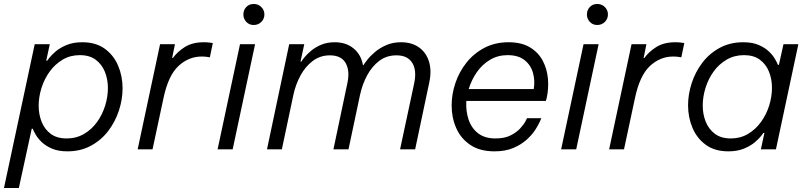

<svg xmlns="http://www.w3.org/2000/svg" viewBox="-31 -753 4061 968"><path d="M-11 195 144 -530H220L202 -447H207Q207 -447 217.5 -461Q228 -475 249.5 -493.5Q271 -512 304.5 -526Q338 -540 384 -540Q452 -540 497 -507.5Q542 -475 564.5 -422Q587 -369 587 -308Q587 -252 568.5 -195.5Q550 -139 514.5 -92.5Q479 -46 427 -18Q375 10 309 10Q263 10 231.5 -3.5Q200 -17 180 -36Q160 -55 149 -74Q138 -93 134 -104H129L64 195ZM164 -220Q164 -176 179 -138.5Q194 -101 225 -78Q256 -55 305 -55Q354 -55 393 -78Q432 -101 458.5 -138Q485 -175 499 -220Q513 -265 513 -309Q513 -353 498 -390.5Q483 -428 452 -451.5Q421 -475 371 -475Q323 -475 284.5 -452Q246 -429 219 -391.5Q192 -354 178 -309Q164 -264 164 -220Z M663 0 776 -530H851L837 -461H841Q863 -492 901 -516Q939 -540 997 -540Q1014 -540 1028 -538Q1042 -536 1042 -536L1027 -464Q1027 -464 1014.5 -466Q1002 -468 986 -468Q920 -468 868.5 -420Q817 -372 793 -257L738 0Z M1248 -627Q1225 -627 1210.5 -643Q1196 -659 1196 -680Q1196 -702 1210.5 -717.5Q1225 -733 1248 -733Q1271 -733 1286.5 -717.5Q1302 -702 1302 -680Q1302 -658 1286.5 -642.5Q1271 -627 1248 -627ZM1066 0 1179 -530H1255L1142 0Z M1315 0 1427 -530H1503L1484 -442H1488Q1492 -449 1504.5 -464.5Q1517 -480 1538 -497.5Q1559 -515 1588.5 -527.5Q1618 -540 1657 -540Q1714 -540 1752 -508.5Q1790 -477 1799 -424H1801Q1807 -434 1822 -453Q1837 -472 1861 -492Q1885 -512 1917.5 -526Q1950 -540 1991 -540Q2045 -540 2081.5 -514Q2118 -488 2132 -442Q2146 -396 2133 -336L2062 0H1986L2057 -332Q2071 -398 2047.5 -436Q2024 -474 1968 -474Q1918 -474 1881.5 -446.5Q1845 -419 1820.5 -374Q1796 -329 1784 -274L1726 0H1650L1720 -332Q1734 -395 1712 -434.5Q1690 -474 1632 -474Q1583 -474 1545.5 -445.5Q1508 -417 1483.5 -371.5Q1459 -326 1448 -274L1390 0Z M2462 10Q2388 10 2340 -22.5Q2292 -55 2269 -107.5Q2246 -160 2246 -221Q2246 -278 2265 -334.5Q2284 -391 2321 -437.5Q2358 -484 2411.5 -512Q2465 -540 2533 -540Q2598 -540 2640.5 -514.5Q2683 -489 2705 -447.5Q2727 -406 2731.5 -356.5Q2736 -307 2725 -258L2721 -244H2320Q2317 -193 2331.5 -150Q2346 -107 2379.5 -81Q2413 -55 2467 -55Q2513 -55 2543.5 -70.5Q2574 -86 2592.5 -106.5Q2611 -127 2618.5 -142Q2626 -157 2626 -157H2698Q2698 -157 2691 -140.5Q2684 -124 2668 -99Q2652 -74 2624.5 -49Q2597 -24 2557 -7Q2517 10 2462 10ZM2332 -304H2660Q2667 -347 2656 -386Q2645 -425 2613.5 -450Q2582 -475 2528 -475Q2479 -475 2439.5 -451.5Q2400 -428 2373 -389Q2346 -350 2332 -304Z M2980 -627Q2957 -627 2942.5 -643Q2928 -659 2928 -680Q2928 -702 2942.5 -717.5Q2957 -733 2980 -733Q3003 -733 3018.5 -717.5Q3034 -702 3034 -680Q3034 -658 3018.5 -642.5Q3003 -627 2980 -627ZM2798 0 2911 -530H2987L2874 0Z M3040 0 3153 -530H3228L3214 -461H3218Q3240 -492 3278 -516Q3316 -540 3374 -540Q3391 -540 3405 -538Q3419 -536 3419 -536L3404 -464Q3404 -464 3391.5 -466Q3379 -468 3363 -468Q3297 -468 3245.5 -420Q3194 -372 3170 -257L3115 0Z M3716 -540Q3762 -540 3793.5 -526.5Q3825 -513 3845 -494Q3865 -475 3876 -456Q3887 -437 3891 -426H3896L3919 -530H3994L3881 0H3805L3823 -83H3818Q3818 -83 3807.5 -69Q3797 -55 3775.5 -36.5Q3754 -18 3720.5 -4Q3687 10 3641 10Q3573 10 3528 -22.5Q3483 -55 3460.5 -108Q3438 -161 3438 -222Q3438 -278 3456.5 -334.5Q3475 -391 3510.5 -437.5Q3546 -484 3598 -512Q3650 -540 3716 -540ZM3720 -475Q3671 -475 3632 -452Q3593 -429 3566.5 -392Q3540 -355 3526 -310Q3512 -265 3512 -221Q3512 -177 3527 -139.5Q3542 -102 3573 -78.5Q3604 -55 3654 -55Q3702 -55 3740.5 -78Q3779 -101 3806 -138.5Q3833 -176 3847 -221Q3861 -266 3861 -310Q3861 -354 3846 -391.5Q3831 -429 3800 -452Q3769 -475 3720 -475Z"/></svg>

Font: Be Vietnam Pro Light
Style: Italic
Weight: 300
Italic angle: -12°
Designer: Lam Bao, Tony Le, Vietanh Nguyen
Foundry: Yellow Type Foundry
Version: Version 1.002; ttfautohint (v1.8.3)